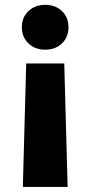

<svg xmlns="http://www.w3.org/2000/svg" viewBox="-20 -567 365 776"><path d="M72.3 188.5 85.9 -310.5H239.7L253.4 188.5ZM162.6 -366.2Q121.6 -366.2 95 -391.6Q68.4 -417 68.4 -457Q68.4 -497.1 95 -522.2Q121.6 -547.4 162.6 -547.4Q204.1 -547.4 230.5 -522.2Q256.8 -497.1 256.8 -457Q256.8 -417 230.5 -391.6Q204.1 -366.2 162.6 -366.2Z"/></svg>

Font: Inter 20pt ExtraBold
Style: Regular
Weight: 800
Version: Version 4.001;git-66647c0bb